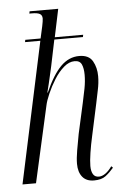

<svg xmlns="http://www.w3.org/2000/svg" viewBox="-54 -799 547 849"><g transform="rotate(-5 219.0 -375.0)"><path d="M329 10Q295 10 277.5 -11.5Q260 -33 260 -70Q260 -94 266 -129Q272 -164 279 -201L309 -336Q316 -367 322 -398.5Q328 -430 328 -459Q328 -488 320 -505.5Q312 -523 289 -523Q264 -523 240.5 -502.5Q217 -482 198 -451.5Q179 -421 165.5 -390Q152 -359 148 -339L72 0H12L146 -626H78L80 -636H148L160 -690Q162 -701 163.5 -709Q165 -717 165 -723Q165 -738 154.5 -744Q144 -750 120 -750H108L110 -760H237L211 -636H337L335 -626H208L184 -510Q182 -501 177 -479Q172 -457 166.5 -433.5Q161 -410 157 -395H159Q193 -472 229 -508Q265 -544 311 -544Q354 -544 370.5 -515Q387 -486 387 -448Q387 -418 380 -386Q373 -354 368 -328L338 -189Q329 -149 323.5 -113Q318 -77 318 -55Q318 -32 326 -18.5Q334 -5 352 -5Q366 -5 381 -15.5Q396 -26 410 -46L417 -39Q399 -18 380.5 -4Q362 10 329 10Z"/></g></svg>

Font: Noto Serif Display ExtraCondensed Light
Style: Italic
Weight: 300
Width: 2
Italic angle: -12°
Designer: Monotype Design Team
Foundry: Monotype Imaging Inc.
Version: Version 2.009